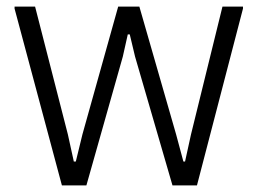

<svg xmlns="http://www.w3.org/2000/svg" viewBox="-20 -560 780 580"><path d="M24 -534V-540H86L185 -154L203 -72H209L229 -154L337 -540H401L512 -154L534 -72H539L557 -154L652 -540H714V-534L575 0H501L388 -389L372 -456H366L351 -389L241 0H167Z"/></svg>

Font: Encode Sans Narrow
Style: Light
Weight: 300
Designer: Pablo Impallari, Andres Torresi
Foundry: Pablo Impallari, Andres Torresi
Version: Version 1.000; ttfautohint (v1.00) -l 8 -r 50 -G 200 -x 14 -